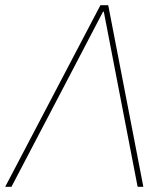

<svg xmlns="http://www.w3.org/2000/svg" viewBox="-32 -718 646 738"><path d="M354 -698H384L519 0H497L423 -383L367 -673H364L212 -382L12 0H-12Z"/></svg>

Font: IBM Plex Sans Thin
Style: Italic
Weight: 250
Italic angle: -11.31°
Designer: Mike Abbink, Paul van der Laan, Pieter van Rosmalen
Foundry: Bold Monday
Version: Version 3.201